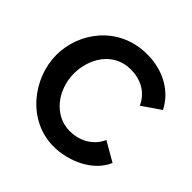

<svg xmlns="http://www.w3.org/2000/svg" viewBox="-182 -879 1051 1051"><g transform="rotate(45 343.0 -354.0)"><path d="M381 -714C160 -714 31 -533 31 -360C31 -180 173 6 375 6C490 6 623 -53 667 -159L554 -224C521 -147 444 -116 379 -116C256 -116 171 -230 171 -356C171 -469 239 -592 377 -592C440 -592 515 -566 551 -486L657 -559C611 -651 511 -714 381 -714Z"/></g></svg>

Font: FIGSv2-sans-serif
Style: Bold
Weight: 700
Designer: Matt McInerney, Pablo Impallari, Rodrigo Fuenzalida,Mirko Velimirovic
Foundry: Matt McInerney, Pablo Impallari, Rodrigo Fuenzalida
Version: Version 4.021;hotconv 1.0.109;makeotfexe 2.5.65596